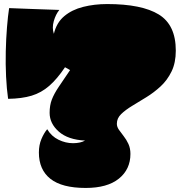

<svg xmlns="http://www.w3.org/2000/svg" viewBox="-20 -893 896 948"><path d="M403 35Q286 35 229 -10Q172 -55 172 -140Q172 -177 184.5 -206.5Q197 -236 213 -255Q234 -220 269 -203Q304 -186 340.5 -186Q377 -186 400 -199Q316 -203 270.5 -243Q225 -283 225 -336Q225 -373 236 -401.5Q247 -430 269.5 -463.5Q292 -497 326 -547L301 -561Q262 -503 223 -469Q184 -435 136 -420.5Q88 -406 20 -405Q13 -454 10 -515Q7 -576 8.5 -639.5Q10 -703 14.5 -758.5Q19 -814 25 -853Q82 -851 142.5 -848.5Q203 -846 273 -844Q255 -822 245.5 -788.5Q236 -755 246 -726Q259 -781 297 -813Q335 -845 390.5 -859Q446 -873 509 -873Q680 -873 764 -821.5Q848 -770 848 -643Q848 -583 827 -540Q806 -497 773 -466.5Q740 -436 702.5 -413Q665 -390 632 -370Q599 -350 578 -329.5Q557 -309 557 -282Q557 -267 567 -252.5Q577 -238 590.5 -221Q604 -204 614 -182.5Q624 -161 624 -133Q624 -57 567 -11Q510 35 403 35Z"/></svg>

Font: Oi
Style: Regular
Weight: 400
Designer: Kostas Bartsokas, Mohamad Dakak
Foundry: Foundry5
Version: Version 4.000